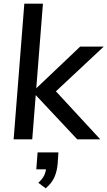

<svg xmlns="http://www.w3.org/2000/svg" viewBox="-20 -756 583 1042"><path d="M399 0 157 -258 415 -503H543L252 -231L258 -288L524 0ZM54 0 112 -736H213L155 0ZM297 71 293 131Q290 171 276 204Q262 237 228 266L188 236Q213 213 221.5 192Q230 171 232 147L257 163H177L184 71Z"/></svg>

Font: Muli SemiBold
Style: Italic
Weight: 600
Italic angle: -4.541°
Designer: Vernon Adams
Foundry: Vernon Adams
Version: Version 2.100; ttfautohint (v1.8.1.43-b0c9)